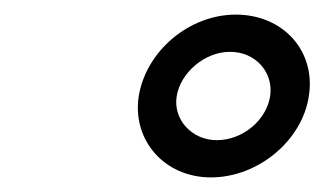

<svg xmlns="http://www.w3.org/2000/svg" viewBox="-20 -810 444 263"><path d="M170 -678C161 -618 205 -567 269 -567C334 -567 394 -618 403 -678C413 -740 368 -790 303 -790C239 -790 180 -740 170 -678ZM222 -678C227 -710 260 -739 295 -739C331 -739 355 -710 350 -678C345 -646 313 -618 277 -618C243 -618 217 -646 222 -678Z"/></svg>

Font: Ampere
Style: UltExtIta
Weight: 400
Version: Version 1